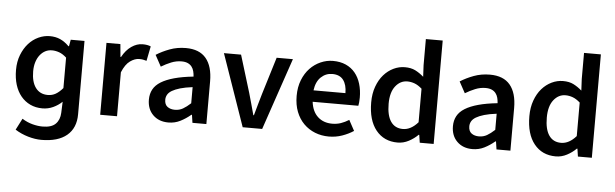

<svg xmlns="http://www.w3.org/2000/svg" viewBox="-54 -903 4181 1306"><g transform="rotate(5 2037.0 -250.5)"><path d="M260 205Q217 205 169 191Q121 177 80 151L120 73Q155 95 191.5 104.5Q228 114 260 114Q321 114 349 86Q377 58 379 10L382 -66Q356 -41 321.5 -25Q287 -9 248 -9Q202 -9 165 -26.5Q128 -44 101.5 -76Q75 -108 61 -153Q47 -198 47 -254.5Q47 -311 65 -357Q83 -403 112 -435.5Q141 -468 179 -485.5Q217 -503 256.5 -503Q296 -503 327.5 -489Q359 -475 388 -446H392L400 -491H494V10Q494 104 433.5 154.5Q373 205 260 205ZM277 -103Q306 -103 330 -116.5Q354 -130 379 -159V-367Q354 -390 329 -399Q304 -408 279.5 -408Q255 -408 234.5 -397.5Q214 -387 198 -367Q182 -347 173 -318.5Q164 -290 164 -255Q164 -183 193.5 -143Q223 -103 277 -103Z M644 0V-491H739L747 -404H751Q777 -452 814 -477.5Q851 -503 890 -503Q925 -503 946 -493L926 -393Q913 -397 902 -399Q891 -401 875 -401Q846 -401 814 -378.5Q782 -356 759 -300V0Z M1110 12Q1045 12 1005 -27.5Q965 -67 965 -132Q965 -171 981.5 -201.5Q998 -232 1033.5 -254Q1069 -276 1123.5 -291Q1178 -306 1254 -314Q1253 -333 1248.5 -350.5Q1244 -368 1233.5 -381.5Q1223 -395 1206 -402.5Q1189 -410 1164 -410Q1128 -410 1093.5 -396Q1059 -382 1026 -362L984 -439Q1025 -465 1076 -484Q1127 -503 1186 -503Q1278 -503 1323.5 -448.5Q1369 -394 1369 -291V0H1274L1266 -54H1262Q1229 -26 1191.5 -7Q1154 12 1110 12ZM1147 -78Q1177 -78 1201.5 -92Q1226 -106 1254 -132V-242Q1204 -236 1170 -226Q1136 -216 1115 -203.5Q1094 -191 1085 -175Q1076 -159 1076 -141Q1076 -108 1096 -93Q1116 -78 1147 -78Z M1617 0 1446 -491H1563L1641 -236Q1651 -200 1661.5 -163Q1672 -126 1682 -88H1686Q1697 -126 1707 -163Q1717 -200 1728 -236L1806 -491H1917L1750 0Z M2206 12Q2155 12 2111 -5.5Q2067 -23 2034 -56Q2001 -89 1982.5 -136.5Q1964 -184 1964 -245Q1964 -305 1983 -353Q2002 -401 2033.5 -434Q2065 -467 2106 -485Q2147 -503 2190 -503Q2240 -503 2278 -486Q2316 -469 2341.5 -438Q2367 -407 2380 -364Q2393 -321 2393 -270Q2393 -253 2391.5 -238Q2390 -223 2388 -214H2076Q2084 -148 2122.5 -112.5Q2161 -77 2221 -77Q2253 -77 2280.5 -86.5Q2308 -96 2335 -113L2374 -41Q2339 -18 2296 -3Q2253 12 2206 12ZM2075 -292H2293Q2293 -349 2268.5 -381.5Q2244 -414 2193 -414Q2149 -414 2116 -383Q2083 -352 2075 -292Z M2675 12Q2582 12 2527.5 -55.5Q2473 -123 2473 -245Q2473 -305 2490.5 -353Q2508 -401 2537 -434Q2566 -467 2603.5 -485Q2641 -503 2681 -503Q2723 -503 2752 -488.5Q2781 -474 2810 -449L2806 -528V-706H2921V0H2826L2818 -53H2814Q2787 -26 2751 -7Q2715 12 2675 12ZM2703 -83Q2758 -83 2806 -138V-367Q2780 -390 2755.5 -399Q2731 -408 2706 -408Q2658 -408 2625 -366Q2592 -324 2592 -246Q2592 -166 2620.5 -124.5Q2649 -83 2703 -83Z M3186 12Q3121 12 3081 -27.5Q3041 -67 3041 -132Q3041 -171 3057.5 -201.5Q3074 -232 3109.5 -254Q3145 -276 3199.5 -291Q3254 -306 3330 -314Q3329 -333 3324.5 -350.5Q3320 -368 3309.5 -381.5Q3299 -395 3282 -402.5Q3265 -410 3240 -410Q3204 -410 3169.5 -396Q3135 -382 3102 -362L3060 -439Q3101 -465 3152 -484Q3203 -503 3262 -503Q3354 -503 3399.5 -448.5Q3445 -394 3445 -291V0H3350L3342 -54H3338Q3305 -26 3267.5 -7Q3230 12 3186 12ZM3223 -78Q3253 -78 3277.5 -92Q3302 -106 3330 -132V-242Q3280 -236 3246 -226Q3212 -216 3191 -203.5Q3170 -191 3161 -175Q3152 -159 3152 -141Q3152 -108 3172 -93Q3192 -78 3223 -78Z M3755 12Q3662 12 3607.5 -55.5Q3553 -123 3553 -245Q3553 -305 3570.5 -353Q3588 -401 3617 -434Q3646 -467 3683.5 -485Q3721 -503 3761 -503Q3803 -503 3832 -488.5Q3861 -474 3890 -449L3886 -528V-706H4001V0H3906L3898 -53H3894Q3867 -26 3831 -7Q3795 12 3755 12ZM3783 -83Q3838 -83 3886 -138V-367Q3860 -390 3835.5 -399Q3811 -408 3786 -408Q3738 -408 3705 -366Q3672 -324 3672 -246Q3672 -166 3700.5 -124.5Q3729 -83 3783 -83Z"/></g></svg>

Font: Giro Sans Semibold
Style: Regular
Weight: 600
Designer: Paul D. Hunt
Foundry: Adobe Systems Incorporated
Version: Version 1.000;PS 1.0;hotconv 1.0.88;makeotf.lib2.5.647800